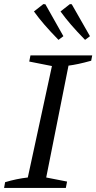

<svg xmlns="http://www.w3.org/2000/svg" viewBox="-31 -919 471 939"><path d="M-11 0 -6 -28Q51 -45 105 -51L223 -596L112 -618L118 -648H420L415 -622Q379 -612 353 -606.5Q327 -601 304 -598L195 -51L297 -31L291 0ZM255 -724Q215 -765 186.5 -798Q158 -831 135 -863L181 -899L191 -898L279 -742ZM385 -724Q345 -765 316.5 -798Q288 -831 265 -863L311 -899L320 -898L409 -742Z"/></svg>

Font: Piazzolla
Style: Italic
Weight: 400
Italic angle: -11.3°
Designer: Juan Pablo del Peral
Foundry: Huerta Tipografica
Version: Version 1.330